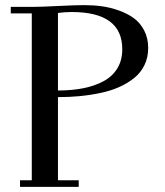

<svg xmlns="http://www.w3.org/2000/svg" viewBox="-20 -729 643 749"><path d="M22 -676.8V-702.1H104Q138.7 -702.1 205.6 -705.6Q272.5 -709 308.1 -709Q343.8 -709 376.7 -704.6Q409.7 -700.2 443.4 -688.2Q477.1 -676.3 502 -658.2Q526.9 -640.1 542.5 -610.1Q558.1 -580.1 558.1 -542Q558.1 -505.4 543.9 -475.8Q529.8 -446.3 504.4 -425.5Q479 -404.8 446 -389.9Q413.1 -375 372.6 -366.5Q332 -357.9 291.3 -354Q250.5 -350.1 206.1 -350.1V-25.9H287.1V0H58.1V-25.9H104V-676.8ZM206.1 -376Q261.2 -376 305.9 -385Q350.6 -394 385 -412.8Q419.4 -431.6 438.2 -463.1Q457 -494.6 457 -537.1Q457 -682.1 259.8 -682.1Q246.1 -682.1 232.7 -681.2Q219.2 -680.2 212.9 -679.2L206.1 -678.2Z"/></svg>

Font: Dehuti
Style: Bold
Weight: 700
Version: Version 1.2